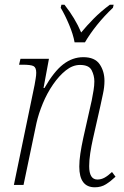

<svg xmlns="http://www.w3.org/2000/svg" viewBox="-20 -786 527 816"><path d="M383 10Q317 10 317 -78Q317 -103 321.5 -133Q326 -163 334 -200L363 -329Q366 -340 370 -360Q374 -380 377.5 -401.5Q381 -423 381 -440Q381 -465 369.5 -487.5Q358 -510 320 -510Q289 -510 260 -487Q231 -464 205.5 -427Q180 -390 162 -346.5Q144 -303 135 -263L80 0H39L127 -425Q129 -437 131.5 -451.5Q134 -466 134 -477Q134 -499 122.5 -505Q111 -511 77 -511H61L67 -536H188L165 -412H169Q209 -482 248.5 -512.5Q288 -543 334 -543Q383 -543 403.5 -513Q424 -483 424 -442Q424 -416 417.5 -386.5Q411 -357 406 -333L375 -196Q368 -165 363.5 -135Q359 -105 359 -80Q359 -23 394 -23Q410 -23 424.5 -31Q439 -39 456 -55L471 -35Q451 -16 430.5 -3Q410 10 383 10ZM297 -606Q291 -640 273.5 -681.5Q256 -723 238 -753L241 -766H254Q299 -709 325 -648Q348 -676 378 -706.5Q408 -737 447 -766H463L460 -753Q422 -717 392 -679.5Q362 -642 341 -606Z"/></svg>

Font: Noto Serif SemiCondensed ExtraLight
Style: Italic
Weight: 200
Width: 4
Italic angle: -12°
Designer: Monotype Design Team
Foundry: Monotype Imaging Inc.
Version: Version 2.013